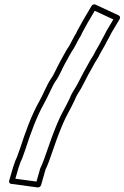

<svg xmlns="http://www.w3.org/2000/svg" viewBox="-20 -710 560 864"><path d="M144.2 107 49.1 94.2 63 46 66.5 36.5C66.6 36.2 66.7 35.8 66.8 35.6C69.5 25.8 73.7 15.3 79.2 4C79.5 3.5 79.7 2.8 79.9 2.5L94.3 -37.7C117.8 -110.2 144.5 -184.4 178.2 -244.2C196.5 -276.1 215.1 -322.8 229.3 -343.8C246 -365.6 259.1 -399.5 270 -419.3C284.1 -443.6 299.3 -474.7 311.7 -491.8C312 -492.2 312.4 -492.8 312.6 -493.1C320.4 -506.4 329.8 -526.2 335.1 -535.5C342.7 -546.2 347.2 -556.3 351.3 -565.5C358.7 -577.4 369.9 -600 374.7 -608L406.3 -661.5L490.1 -622.5L458.8 -570C458.5 -569.5 458.2 -568.8 458 -568.4C451.9 -554.6 437.9 -532.1 431.1 -517.1C423.9 -504.2 417.1 -492.7 409.2 -478.6C409 -478.2 408.7 -477.7 408.6 -477.3C400.1 -457.9 389.3 -446.6 377.1 -422.3C361.8 -394.8 348.9 -372.3 334.4 -342.8C319.6 -311.2 307.8 -302.9 293.1 -266.2C275.7 -228.5 254.1 -195.4 237.1 -153C219.7 -111.2 203.1 -66.1 188.1 -21.2C179.4 4.3 172.1 23.6 167.9 33C164.1 40.2 162.9 42.9 161.2 47.5C161.1 47.8 161 48.2 160.9 48.4ZM149.2 133.4C156 134.3 163.1 129.3 165 122.6L185.1 52.1C185.6 50.7 187.6 46.1 190.1 41.4C190.3 41.2 190.4 40.8 190.6 40.5C196.1 28.3 203.1 9.5 212 -16.8C226.9 -61.4 243.1 -105.5 260.4 -147C276.2 -186.4 298 -220 316.1 -259.4C316.1 -259.6 316.3 -259.9 316.4 -260.1C329.1 -292.2 339.9 -298.8 357 -335.2C370.7 -363.1 384.3 -386.9 399.1 -413.4C399.2 -413.5 399.3 -413.8 399.4 -414C409.6 -434.8 420.1 -444.9 431.3 -470C438.2 -482.3 446.2 -495.9 453.1 -508.4C453.3 -508.6 453.6 -509.2 453.7 -509.6C459.5 -522.6 472.6 -543.2 480.6 -560.7L518.3 -624C522 -630.3 520.2 -637.8 514.4 -640.5L409.2 -689.5C403.3 -692.2 395.4 -689.2 391.7 -682.9L353.4 -618C347.5 -608.2 334.6 -582.5 330 -575.6C329.6 -575.1 329.1 -574.1 328.8 -573.4C324.6 -563.9 320.1 -554.5 314.8 -547.2C314.6 -546.9 314.2 -546.3 313.9 -545.8C306.7 -533.2 298.6 -515.7 291.5 -503.5C277.1 -483.5 261.9 -452.2 248.3 -428.7C236 -406.3 221.3 -371.2 209.9 -356.6C209.7 -356.4 209.5 -356.1 209.3 -355.8C190.7 -328.7 173.5 -283 156.6 -253.8C121 -190.7 93.8 -114.4 70.4 -42.2L56.4 -3.2C51.1 7.7 46.1 19.9 42.6 32L39.2 41.6C39.1 41.7 39 42.1 38.9 42.4L21.2 103.4C19.3 110.1 23.2 116.5 29.8 117.4Z"/></svg>

Font: Tape
Style: Regular
Weight: 500
Foundry: Cannot Into Space Fonts
Version: Version 0.97